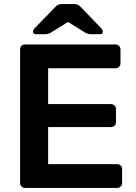

<svg xmlns="http://www.w3.org/2000/svg" viewBox="-20 -917 663 937"><path d="M102 0Q92 0 85 -7Q78 -14 78 -24V-675Q78 -686 84.5 -693Q91 -700 102 -700H543Q554 -700 561 -693Q568 -686 568 -675V-608Q568 -597 561 -590.5Q554 -584 543 -584H215V-409H521Q532 -409 539 -402Q546 -395 546 -384V-321Q546 -310 539 -303.5Q532 -297 521 -297H215V-116H551Q562 -116 569 -109.5Q576 -103 576 -92V-24Q576 -13 569 -6.5Q562 0 551 0ZM156 -750Q141 -750 141 -763Q141 -771 150 -780L248 -881Q257 -891 264.5 -894Q272 -897 282 -897H342Q352 -897 359 -894Q366 -891 376 -881L473 -780Q482 -771 482 -763Q482 -750 468 -750H428Q410 -750 397 -757L312 -810L227 -757Q214 -750 196 -750Z"/></svg>

Font: Rubik AZ
Style: Regular
Weight: 500
Designer: Hubert and Fischer
Foundry: Hubert & Fischer
Version: Version 2.000